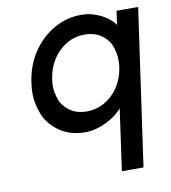

<svg xmlns="http://www.w3.org/2000/svg" viewBox="-84 -608 801 901"><g transform="rotate(-10 316.5 -158.0)"><path d="M424 220 465 -72Q448 -52 421 -34Q391 -14 356.5 -2Q322 10 287 10Q216 10 165 -25.5Q114 -61 94 -112.5Q74 -164 74 -212Q74 -237 78 -263Q89 -342 129.5 -403.5Q170 -465 231 -500.5Q292 -536 362 -536Q401 -536 434.5 -523Q468 -510 494 -489Q510 -476 521 -460L530 -526H633L527 220ZM311 -85Q358 -85 397.5 -108Q437 -131 463 -171Q489 -211 497 -263Q499 -280 499 -296Q499 -328 487 -362Q475 -396 442 -419Q409 -442 362 -442Q315 -442 275.5 -418.5Q236 -395 210 -354.5Q184 -314 177 -263Q174 -245 174 -229Q174 -198 186.5 -164.5Q199 -131 231.5 -108Q264 -85 311 -85Z"/></g></svg>

Font: Lexend
Style: Italic
Weight: 400
Italic angle: -8.13011°
Designer: Bonnie Shaver-Troup, Thomas Jockin
Foundry: Lexend
Version: Version 1.007